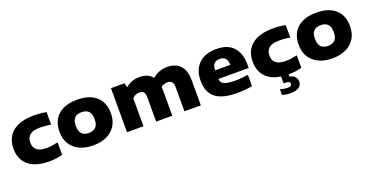

<svg xmlns="http://www.w3.org/2000/svg" viewBox="-31 -1290 4328 2247"><g transform="rotate(-20 2133.0 -166.0)"><path d="M383.5 10.5Q214.5 10.5 125.8 -63Q37 -136.5 37 -272.5Q37 -408.5 128.5 -483Q220 -557.5 395 -557.5Q480.5 -557.5 547.5 -542V-387Q512 -393 481.2 -396.2Q450.5 -399.5 416 -399.5Q326 -399.5 286 -367.2Q246 -335 246 -273Q246 -147.5 404.5 -147.5Q438 -147.5 469.8 -151.8Q501.5 -156 547.5 -166V-11Q516 -1.5 474 4.5Q432 10.5 383.5 10.5Z M930.5 10.5Q834 10.5 762.2 -23Q690.5 -56.5 650.5 -120.2Q610.5 -184 610.5 -274.5Q610.5 -409.5 694.8 -483.5Q779 -557.5 930.5 -557.5Q1082.5 -557.5 1166.5 -483.8Q1250.5 -410 1250.5 -274.5Q1250.5 -184.5 1210.8 -120.8Q1171 -57 1099 -23.2Q1027 10.5 930.5 10.5ZM930.5 -144Q987 -144 1017.5 -175Q1048 -206 1048 -274Q1048 -342.5 1017.5 -372.5Q987 -402.5 930.5 -402.5Q874 -402.5 843.8 -372.5Q813.5 -342.5 813.5 -274.5Q813.5 -206.5 843.8 -175.2Q874 -144 930.5 -144Z M1351.5 0V-548.5H1519L1531.5 -498H1540.5Q1571 -526.5 1614.2 -542Q1657.5 -557.5 1709.5 -557.5Q1759 -557.5 1799.5 -540.8Q1840 -524 1867.5 -488Q1911 -526 1959 -541.8Q2007 -557.5 2054 -557.5Q2118 -557.5 2167 -532.2Q2216 -507 2243.5 -452.5Q2271 -398 2271 -311V0H2067V-299.5Q2067 -349.5 2047.2 -368.2Q2027.5 -387 1995.5 -387Q1943.5 -387 1913 -357.5Q1915.5 -336.5 1915.5 -313.5V0H1714.5V-299.5Q1714.5 -349.5 1697.2 -368.2Q1680 -387 1647 -387Q1589 -387 1556.5 -347.5V0Z M2723.5 10.5Q2539 10.5 2452.8 -58Q2366.5 -126.5 2366.5 -272.5Q2366.5 -403.5 2443.8 -480.5Q2521 -557.5 2666.5 -557.5Q2805.5 -557.5 2876.2 -479.8Q2947 -402 2947 -265.5V-219.5H2569Q2572 -188.5 2589.5 -169.8Q2607 -151 2646.5 -142.2Q2686 -133.5 2755.5 -133.5Q2790.5 -133.5 2831.5 -137.5Q2872.5 -141.5 2910.5 -148V-6Q2859 3.5 2812.2 7Q2765.5 10.5 2723.5 10.5ZM2663.5 -435.5Q2616.5 -435.5 2593 -409.5Q2569.5 -383.5 2568 -327.5H2758Q2754.5 -435.5 2663.5 -435.5Z M3362 10.5Q3193 10.5 3104.2 -63Q3015.5 -136.5 3015.5 -272.5Q3015.5 -408.5 3107 -483Q3198.5 -557.5 3373.5 -557.5Q3459 -557.5 3526 -542V-387Q3490.5 -393 3459.8 -396.2Q3429 -399.5 3394.5 -399.5Q3304.5 -399.5 3264.5 -367.2Q3224.5 -335 3224.5 -273Q3224.5 -147.5 3383 -147.5Q3416.5 -147.5 3448.2 -151.8Q3480 -156 3526 -166V-11Q3494.5 -1.5 3452.5 4.5Q3410.5 10.5 3362 10.5ZM3307.5 226Q3250 226 3205 209.5V139Q3225.5 147 3251.8 151Q3278 155 3298 155Q3348 155 3348 123Q3348 90.5 3298.5 90.5H3269V-10H3360.5V39.5Q3406 47 3427.2 71.5Q3448.5 96 3448.5 132.5Q3448.5 176 3412.8 201Q3377 226 3307.5 226Z M3909 10.5Q3812.5 10.5 3740.8 -23Q3669 -56.5 3629 -120.2Q3589 -184 3589 -274.5Q3589 -409.5 3673.2 -483.5Q3757.5 -557.5 3909 -557.5Q4061 -557.5 4145 -483.8Q4229 -410 4229 -274.5Q4229 -184.5 4189.2 -120.8Q4149.5 -57 4077.5 -23.2Q4005.5 10.5 3909 10.5ZM3909 -144Q3965.5 -144 3996 -175Q4026.5 -206 4026.5 -274Q4026.5 -342.5 3996 -372.5Q3965.5 -402.5 3909 -402.5Q3852.5 -402.5 3822.2 -372.5Q3792 -342.5 3792 -274.5Q3792 -206.5 3822.2 -175.2Q3852.5 -144 3909 -144Z"/></g></svg>

Font: Encode Sans Exp XBd
Style: Regular
Weight: 800
Width: 7
Designer: Multiple Designers
Foundry: Impallari Type
Version: Version 3.002; ttfautohint (v1.8.3) -l 8 -r 50 -G 200 -x 14 